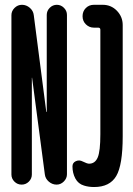

<svg xmlns="http://www.w3.org/2000/svg" viewBox="-20 -750 540 780"><path d="M321.3 3.9Q297.9 -2.9 286.1 -24.9Q274.4 -46.9 274.4 -74.2Q274.4 -88.9 288.1 -95.2Q301.8 -101.6 316.4 -93.8Q334 -85 341.8 -85Q366.2 -85 377 -110.4Q387.7 -135.7 387.7 -205.1V-628.9Q387.7 -637.7 378.9 -637.7H361.3Q342.8 -637.7 329.1 -650.9Q315.4 -664.1 315.4 -684.1Q315.4 -704.1 328.6 -717.3Q341.8 -730.5 361.3 -730.5H397.5Q431.6 -730.5 455.1 -706.1Q478.5 -681.6 478.5 -648.4V-196.3Q478.5 -79.1 452.1 -34.7Q425.8 9.8 362.3 9.8Q339.8 9.8 321.3 3.9ZM26.4 -41V-688.5Q26.4 -705.1 39.1 -717.8Q51.8 -730.5 69.3 -730.5Q86.9 -730.5 101.1 -718.3Q115.2 -706.1 117.2 -688.5L168 -295.9L168.9 -294.9L169.9 -295.9V-689.5Q169.9 -706.1 182.1 -718.3Q194.3 -730.5 210.9 -730.5Q227.5 -730.5 239.7 -718.3Q252 -706.1 252 -689.5V-42Q252 -25.4 239.3 -12.7Q226.6 0 210 0Q192.4 0 178.2 -12.2Q164.1 -24.4 162.1 -42L110.4 -433.6V-434.6L109.4 -433.6V-41Q109.4 -24.4 97.2 -12.2Q85 0 67.9 0Q50.8 0 38.6 -12.2Q26.4 -24.4 26.4 -41Z"/></svg>

Font: Rounded-X Mgen+ 2m medium
Style: Regular
Weight: 500
Designer: [Source Han Sans]
Ryoko NISHIZUKA  (kana & ideographs); Paul D. Hunt (Latin, Greek & Cyrillic); Wenlong ZHANG  (bopomofo
Version: Version 1.059.20150602